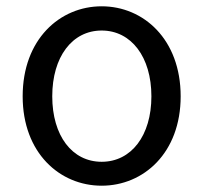

<svg xmlns="http://www.w3.org/2000/svg" viewBox="-20 -577 646 610"><path d="M303 13C436 13 554 -91 554 -271C554 -452 436 -557 303 -557C170 -557 52 -452 52 -271C52 -91 170 13 303 13ZM303 -63C209 -63 146 -146 146 -271C146 -396 209 -480 303 -480C397 -480 461 -396 461 -271C461 -146 397 -63 303 -63Z"/></svg>

Font: ChiuKong Gothic CL
Style: Regular
Weight: 400
Designer: Ryoko NISHIZUKA 西塚涼子 (kana, bopomofo & ideographs); Paul D. Hunt (Latin, Greek & Cyrillic); Sandoll Communications 산돌커뮤니
Foundry: Adobe
Version: Version 1.300